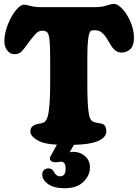

<svg xmlns="http://www.w3.org/2000/svg" viewBox="-20 -745 725 1007"><path d="M243.2 -310.1V-436Q243.2 -505.4 239.5 -537.8Q235.8 -570.3 225.1 -578.1Q212.9 -585.4 197.3 -583.7Q181.6 -582 170.9 -571.3Q148.4 -548.8 108.4 -492.7Q96.2 -475.6 84.7 -468.3Q73.2 -460.9 57.1 -460.9Q32.2 -460.9 17.6 -480.7Q2.9 -500.5 2.9 -528.8Q2.9 -569.8 21 -616Q39.1 -662.1 63.2 -691.4Q87.4 -720.7 105.5 -720.7Q116.2 -720.7 139.2 -714.1Q162.1 -707.5 193.8 -707.5H478.5Q512.2 -707.5 538.6 -716.1Q564.9 -724.6 577.6 -724.6Q596.2 -724.6 620.6 -699.7Q645 -674.8 663.8 -632.1Q682.6 -589.4 682.6 -546.9Q682.6 -504.9 663.3 -487.1Q644 -469.2 616.7 -469.2Q587.4 -469.2 564.9 -502.4Q559.1 -510.7 549.3 -528.1Q539.6 -545.4 530.5 -557.1Q521.5 -568.8 508.8 -578.1Q497.6 -585 482.7 -586.4Q467.8 -587.9 457.5 -583.5Q438 -574.2 438 -439.5V-305.7Q438 -188 446.8 -144Q451.2 -113.8 471.2 -105.5Q480 -102.1 496.6 -99.6Q513.2 -97.2 519.5 -94.2Q537.6 -85.9 537.6 -56.2Q537.6 -21 484.4 -1.5Q443.8 12.7 367.7 14.6L345.2 53.7Q357.4 51.3 364.3 51.3Q399.9 51.3 425.8 73.7Q451.7 96.2 451.7 133.8Q451.7 175.3 417.5 208.7Q383.3 242.2 319.8 242.2Q263.2 242.2 232.4 220.5Q201.7 198.7 201.7 170.4Q201.7 155.8 210.2 147Q218.8 138.2 234.9 138.2Q238.3 138.2 241.2 138.9Q244.1 139.6 246.3 140.4Q248.5 141.1 251 142.8Q253.4 144.5 254.6 145.5Q255.9 146.5 257.8 149.2Q259.8 151.9 260.5 152.8Q261.2 153.8 262.9 156.7Q264.6 159.7 265.1 160.2Q275.9 179.7 295.4 179.7Q324.2 179.7 324.2 139.6Q324.2 103 299.8 103Q296.9 103 288.1 104.5Q279.3 106 269.5 106Q257.3 106 249.5 100.6Q241.7 95.2 241.7 86.9Q241.7 83.5 242.7 80.1Q243.7 76.7 244.9 74.5Q246.1 72.3 249.3 66.9Q252.4 61.5 254.4 57.6L278.3 13.7Q214.8 10.7 183.6 -5.4Q139.2 -28.8 139.2 -55.7Q139.2 -76.7 155.8 -86.4Q162.6 -92.3 182.1 -95.5Q201.7 -98.6 210.4 -103Q223.1 -110.8 230.5 -134.8Q243.2 -183.1 243.2 -310.1Z"/></svg>

Font: Cooper* ExtraBold
Style: Regular
Weight: 800
Designer: Owen Earl
Foundry: indestructible type*
Version: Version 0.001